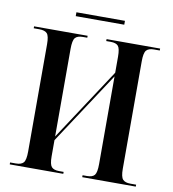

<svg xmlns="http://www.w3.org/2000/svg" viewBox="-89 -900 882 978"><g transform="rotate(10 352.0 -411.0)"><path d="M227 -802V-822H478V-802ZM27 0V-10H56Q85 -10 96.5 -23.5Q108 -37 108 -81V-636Q108 -678 96.5 -691Q85 -704 56 -704H27V-714H304V-704H281Q253 -704 241.5 -690.5Q230 -677 230 -633V-180L475 -553V-636Q475 -678 464 -691Q453 -704 425 -704H402V-714H679V-704H649Q621 -704 609.5 -690.5Q598 -677 598 -634V-78Q598 -36 610 -23Q622 -10 649 -10H679V0H402V-10H425Q453 -10 464 -23.5Q475 -37 475 -81V-534L230 -161V-77Q230 -36 241.5 -23Q253 -10 281 -10H304V0Z"/></g></svg>

Font: Noto Serif Display Condensed SemiBold
Style: Regular
Weight: 600
Width: 3
Designer: Monotype Design Team
Foundry: Monotype Imaging Inc.
Version: Version 2.009